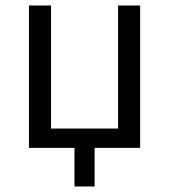

<svg xmlns="http://www.w3.org/2000/svg" viewBox="-20 -536 613 696"><path d="M250 140V0H85V-516H165V-70H408V-516H488V0H323V140Z"/></svg>

Font: Aneliza
Style: Regular
Weight: 400
Designer: Mike Abbink, Paul van der Laan, Pieter van Rosmalen
Foundry: Bold Monday
Version: Version 3.0